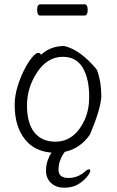

<svg xmlns="http://www.w3.org/2000/svg" viewBox="-20 -694 540 889"><path d="M166 -622Q152 -622 152 -648Q152 -674 167 -674H372Q386 -674 386 -648Q386 -622 371 -622ZM214 20 219 13 211 12Q139 4 98 -46Q48 -106 48 -207Q48 -250 61 -292.5Q74 -335 92 -370.5Q110 -406 128 -427.5Q146 -449 155.5 -449Q165 -449 167 -446L169 -440L174 -444Q217 -481 277 -481Q352 -464 428 -372Q449 -320 449 -245Q445 -185 396 -70Q351 -6 280 9Q251 48 251 92Q251 130 297 130Q340 130 374 100Q384 90 392 90Q398 90 398 96Q398 106 382.5 125Q367 144 341.5 159.5Q316 175 277.5 175Q239 175 216 153Q193 131 193 96.5Q193 62 207 34Q209 26 214 20ZM372 -139Q393 -186 393 -245Q393 -330 363 -380.5Q333 -431 271 -431Q200 -431 152.5 -360Q105 -289 105 -206Q105 -123 139.5 -80.5Q174 -38 236 -38Q325 -38 372 -139Z"/></svg>

Font: Moon Stars Kai T HW Light
Style: Regular
Weight: 300
Designer: GuiWonder
Version: Version 1.101